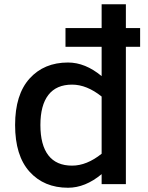

<svg xmlns="http://www.w3.org/2000/svg" viewBox="-20 -866 697 903"><path d="M639 -646H572V0H458V-47Q381 17 300 17Q187 17 119 -58.5Q51 -134 51 -278Q51 -421 119 -496.5Q187 -572 300 -572Q381 -572 458 -508V-646H288V-734H458V-846H572V-734H639ZM458 -143V-412Q388 -468 319 -468Q245 -468 207.5 -419.5Q170 -371 170 -278Q170 -184 207.5 -135.5Q245 -87 319 -87Q388 -87 458 -143Z"/></svg>

Font: Biryani SemiBold
Style: Regular
Weight: 600
Designer: Dan Reynolds and Mathieu Réguer
Foundry: Dan Reynolds and Mathieu Réguer
Version: Version 1.004; ttfautohint (v1.1) -l 5 -r 5 -G 72 -x 0 -D la